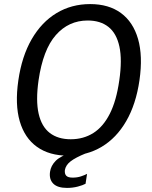

<svg xmlns="http://www.w3.org/2000/svg" viewBox="-20 -753 745 941"><path d="M308.2 168Q261.8 168 240.9 146.8Q220 125.5 225.2 88.9Q229.5 59 253 35.2Q276.4 11.4 335.1 -7.3L400.5 -1.4Q349.2 19.5 325.6 38.1Q301.9 56.6 297.9 81Q296.1 98.9 304.7 108.2Q313.3 117.5 336 117.5Q359 117.5 377.4 111.2Q395.8 105 406.7 99.1L399.3 147.6Q386.4 154.8 361.4 161.4Q336.4 168 308.2 168ZM314.2 10Q221.7 10 161.2 -33.3Q100.7 -76.6 76.7 -158.9Q52.8 -241.3 69.8 -358.7Q87 -477.6 135.5 -561.2Q184 -644.8 257.2 -688.9Q330.4 -733 421.8 -733Q512.9 -733 572.7 -689.2Q632.5 -645.4 656.6 -562Q680.6 -478.6 663.6 -360Q646.6 -242.4 598.8 -159.7Q551 -76.9 478.3 -33.5Q405.6 10 314.2 10ZM326.7 -70.5Q389 -70.5 437.5 -101.1Q485.9 -131.7 518.2 -195.5Q550.5 -259.3 564.6 -359Q579.3 -459.8 565.2 -524.8Q551.1 -589.8 511.5 -621.1Q471.9 -652.5 409.8 -652.5Q316.5 -652.5 253.7 -581.1Q190.8 -509.8 168.9 -359Q154.8 -259.6 169.4 -195.8Q184 -132 224.1 -101.3Q264.3 -70.5 326.7 -70.5Z"/></svg>

Font: Public Sans Thin
Style: Italic
Weight: 100
Italic angle: -8°
Designer: The Public Sans project authors (U.S. Web Design System). Libre Franklin designed by Pablo Impallari and Rodrigo Fuenzal
Version: Version 2.000